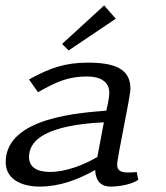

<svg xmlns="http://www.w3.org/2000/svg" viewBox="-20 -681 611 708"><path d="M1 -83C1 -24 53 7 127 7C200 7 266 -18 331 -54C332 -23 345 7 388 7C418 7 464 0 490 -18L484 -47C473 -45 461 -45 450 -45C420 -45 412 -57 412 -74C412 -101 461 -324 461 -354C461 -428 401 -450 305 -450C219 -450 163 -430 87 -388L120 -341C185 -377 227 -399 302 -399C350 -399 383 -379 383 -340C383 -315 372 -273 372 -273C281 -265 1 -250 1 -83ZM87 -102C87 -207 266 -225 363 -230L339 -102C287 -72 223 -47 164 -47C116 -47 87 -65 87 -102ZM209 -519 233 -495 407 -612 364 -661Z"/></svg>

Font: KpSans
Style: Italic
Weight: 400
Italic angle: -11°
Version: Version 0.66